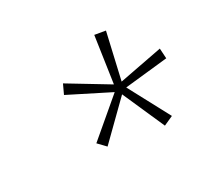

<svg xmlns="http://www.w3.org/2000/svg" viewBox="-80 -869 582 546"><g transform="rotate(-30 211.0 -596.0)"><path d="M323 -434 262 -572 152 -464 129 -488 247 -588 118 -653 132 -683 256 -608 278 -758 313 -752 279 -604 420 -631 422 -598 282 -583 354 -448Z"/></g></svg>

Font: Noto Sans Condensed ExtraLight
Style: Italic
Weight: 200
Width: 3
Italic angle: -12°
Designer: Monotype Design Team
Foundry: Monotype Imaging Inc.
Version: Version 2.013; ttfautohint (v1.8.4.7-5d5b)